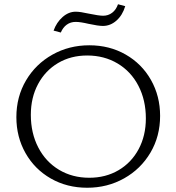

<svg xmlns="http://www.w3.org/2000/svg" viewBox="-20 -877 830 903"><path d="M232 -733Q246 -772 274.5 -797Q303 -822 336 -822Q357 -822 397 -813Q445 -803 465 -803Q489 -803 507.5 -817Q526 -831 535 -857L569 -848Q556 -805 527.5 -780Q499 -755 464 -755Q442 -755 396 -765Q358 -774 336 -774Q312 -774 294 -761Q276 -748 266 -724ZM57 -326Q57 -422 102.5 -499Q148 -576 226.5 -620Q305 -664 400 -664Q495 -664 571 -620.5Q647 -577 690 -501Q733 -425 733 -332Q733 -236 687.5 -159Q642 -82 563.5 -38Q485 6 390 6Q295 6 219 -37.5Q143 -81 100 -157Q57 -233 57 -326ZM666 -320Q666 -406 631 -473.5Q596 -541 533 -578.5Q470 -616 390 -616Q313 -616 253 -580.5Q193 -545 159 -481.5Q125 -418 125 -337Q125 -251 160 -183.5Q195 -116 257.5 -78.5Q320 -41 400 -41Q477 -41 537.5 -76.5Q598 -112 632 -175.5Q666 -239 666 -320Z"/></svg>

Font: Ysabeau Infant Semilight
Style: Regular
Weight: 300
Designer: Christian Thalmann (Catharsis Fonts)
Version: Version 0.003